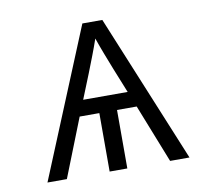

<svg xmlns="http://www.w3.org/2000/svg" viewBox="-64 -591 728 663"><g transform="rotate(-10 300.0 -260.0)"><path d="M51 0 265 -520H335L549 0H481L400 -205H331V0H269V-205H200L119 0ZM378 -260 343 -347Q332 -375 321 -403.5Q310 -432 300 -461Q290 -432 279 -403.5Q268 -375 257 -347L222 -260Z"/></g></svg>

Font: Iosevka Light Extended
Style: Regular
Weight: 300
Width: 7
Monospace: yes
Designer: Belleve Invis
Foundry: Belleve Invis
Version: Version 32.5.0; ttfautohint (v1.8.4)